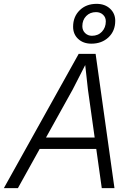

<svg xmlns="http://www.w3.org/2000/svg" viewBox="-41 -978 711 998"><path d="M121 -204 133 -263H510L498 -204ZM368 -698H456L554 0H488L416 -513L402 -640L337 -513L52 0H-21ZM434 -751Q392 -751 365.5 -775.5Q339 -800 339 -839Q339 -891 373 -924.5Q407 -958 461 -958Q504 -958 531 -933Q558 -908 558 -870Q558 -817 523 -784Q488 -751 434 -751ZM437 -792Q469 -792 489 -813.5Q509 -835 509 -867Q509 -888 494.5 -901.5Q480 -915 458 -915Q427 -915 407 -894.5Q387 -874 387 -842Q387 -820 401.5 -806Q416 -792 437 -792Z"/></svg>

Font: Azeret Mono ExtraLight
Style: Italic
Weight: 250
Italic angle: -12°
Designer: Martin Vácha
Foundry: Displaay
Version: Version 1.002